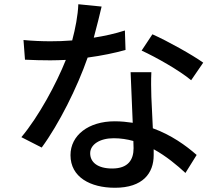

<svg xmlns="http://www.w3.org/2000/svg" viewBox="-20 -830 1040 907"><path d="M883 -451 940 -534C890 -570 772 -636 700 -668L649 -591C717 -560 828 -497 883 -451ZM610 -164 611 -130C611 -76 586 -34 510 -34C442 -34 406 -63 406 -106C406 -147 451 -177 517 -177C550 -177 581 -172 610 -164ZM695 -489H597L607 -250C580 -254 552 -257 522 -257C398 -257 313 -191 313 -97C313 7 407 57 523 57C655 57 706 -12 706 -97V-125C766 -92 817 -49 856 -13L909 -98C858 -143 788 -193 702 -224L695 -372C694 -412 693 -447 695 -489ZM460 -799 350 -810C348 -757 336 -695 321 -639C286 -636 251 -635 218 -635C178 -635 130 -637 91 -641L98 -548C138 -546 180 -545 218 -545C242 -545 266 -546 291 -547C246 -434 163 -280 81 -182L177 -133C258 -243 345 -417 394 -558C461 -567 523 -580 573 -594L570 -686C524 -671 474 -660 423 -652C438 -708 452 -764 460 -799Z"/></svg>

Font: Noto Sans JP Medium
Style: Regular
Weight: 500
Designer: Ryoko NISHIZUKA 西塚涼子 (kana, bopomofo & ideographs); Paul D. Hunt (Latin, Greek & Cyrillic); Sandoll Communications 산돌커뮤니
Foundry: Adobe
Version: Version 2.004;hotconv 1.0.118;makeotfexe 2.5.65603